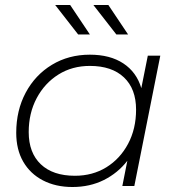

<svg xmlns="http://www.w3.org/2000/svg" viewBox="-20 -745 715 769"><path d="M270 4Q203 4 152 -22.5Q101 -49 73 -97.5Q45 -146 45 -213Q45 -303 83 -374Q121 -445 188 -485.5Q255 -526 340 -526Q421 -526 474 -491Q527 -456 546 -392L572 -522H622L518 0H470L490 -101Q452 -52 396 -24Q340 4 270 4ZM280 -41Q351 -41 406 -75Q461 -109 493 -169Q525 -229 525 -306Q525 -389 476.5 -435Q428 -481 340 -481Q269 -481 214 -446.5Q159 -412 127 -352Q95 -292 95 -216Q95 -133 143.5 -87Q192 -41 280 -41ZM293 -607 201 -725H261L340 -607ZM446 -607 354 -725H414L493 -607Z"/></svg>

Font: Montserrat Light
Style: Italic
Weight: 300
Italic angle: -11.3°
Designer: Julieta Ulanovsky
Foundry: Julieta Ulanovsky
Version: Version 9.000; ttfautohint (v1.8.4.7-5d5b)